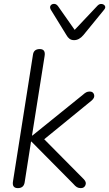

<svg xmlns="http://www.w3.org/2000/svg" viewBox="-20 -964 563 990"><path d="M72 6Q41 6 47 -29L150 -682Q154 -711 185 -711Q216 -711 210 -675L145 -265H147L407 -475Q417 -484 424.5 -488Q432 -492 443 -492Q460 -492 465 -476.5Q470 -461 453 -446L208 -246L413 -39Q427 -24 420.5 -9Q414 6 397 6Q385 6 376.5 1Q368 -4 357 -17L142 -234H140L107 -23Q102 6 72 6ZM362 -757Q348 -757 338.5 -764Q329 -771 322 -784L242 -914Q235 -927 241 -935.5Q247 -944 259 -944Q271 -944 280 -931L365 -810L483 -935Q493 -945 504.5 -943.5Q516 -942 521 -933.5Q526 -925 517 -914L410 -783Q388 -757 362 -757Z"/></svg>

Font: Nunito Light
Style: Italic
Weight: 300
Italic angle: -9°
Designer: Vernon Adams
Foundry: Vernon Adams
Version: Version 3.601; ttfautohint (v1.8.2.53-6de2)